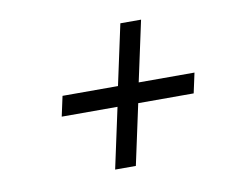

<svg xmlns="http://www.w3.org/2000/svg" viewBox="-55 -639 710 566"><g transform="rotate(-10 299.5 -356.0)"><path d="M247 -145 286 -326H119L132 -386H298L337 -567H399L360 -386H527L514 -326H348L309 -145Z"/></g></svg>

Font: Red Hat Text VF
Style: Italic
Weight: 300
Italic angle: -12°
Designer: Pentagram, MCKL
Foundry: Pentagram, MCKL
Version: Version 1.023